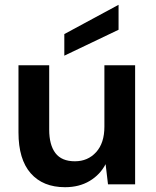

<svg xmlns="http://www.w3.org/2000/svg" viewBox="-20 -768 648 800"><path d="M543 -496V0H430L420 -84Q397 -40 353.5 -14Q310 12 251 12Q159 12 108 -46Q57 -104 57 -216V-496H185V-228Q185 -164 211 -130Q237 -96 292 -96Q346 -96 380.5 -134Q415 -172 415 -240V-496ZM248 -536V-626L474 -748V-644Z"/></svg>

Font: DeepMind Sans
Style: Bold
Weight: 700
Designer: Jonny Pinhorn / Modifications: Colophon Foundry
Foundry: Colophon Foundry
Version: Version 1.002; ttfautohint (v1.8.2)